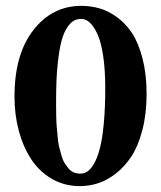

<svg xmlns="http://www.w3.org/2000/svg" viewBox="-20 -630 554 660"><path d="M259.8 -564.9C269.9 -564.9 279.5 -560.7 288.8 -552.2C298.1 -543.8 306.8 -530.7 314.9 -512.9C323.1 -495.2 329.6 -470.4 334.5 -438.5C339.4 -406.6 341.8 -369.5 341.8 -327.1C341.8 -280.9 340.1 -240.1 336.7 -204.6C333.3 -169.1 328.8 -140.8 323.2 -119.6C317.7 -98.5 311.1 -81.2 303.5 -67.9C295.8 -54.5 288.2 -45.4 280.5 -40.5C272.9 -35.6 264.6 -33.2 255.9 -33.2C247.7 -33.2 240.2 -34.7 233.2 -37.6C226.2 -40.5 220.1 -45.2 214.8 -51.8C209.6 -58.3 205 -64.9 200.9 -71.5C196.9 -78.2 193.4 -87.2 190.4 -98.6L182.6 -127.9C180.7 -136.4 179.1 -147.5 178 -161.4C176.8 -175.2 175.9 -186.2 175 -194.3C174.2 -202.5 173.7 -213.8 173.3 -228.3C173 -242.8 172.9 -252.9 172.9 -258.8V-287.1C172.9 -334 174.6 -374.7 178.2 -409.2C181.8 -443.7 186.3 -470.7 191.7 -490.2C197 -509.8 203.8 -525.3 211.9 -536.9C220.1 -548.4 227.8 -556 235.1 -559.6C242.4 -563.2 250.7 -564.9 259.8 -564.9ZM254.9 9.8C275.7 9.8 296.4 6.5 316.9 0C337.4 -6.5 357.8 -17.7 378.2 -33.4C398.5 -49.2 416.4 -68.9 431.9 -92.5C447.3 -116.1 459.9 -146.4 469.5 -183.3C479.1 -220.3 483.9 -261.6 483.9 -307.1C483.9 -352.4 479.2 -392.9 470 -428.7C460.7 -464.5 448.7 -493.6 434.1 -515.9C419.4 -538.2 402.1 -556.6 382.1 -571C362.1 -585.5 342 -595.6 322 -601.3C302 -607 281.2 -609.9 259.8 -609.9C193 -609.9 138 -582.1 94.7 -526.6C51.4 -471.1 29.8 -394.9 29.8 -297.9C29.8 -256.5 34.7 -217.4 44.7 -180.4C54.6 -143.5 68.8 -110.8 87.4 -82.5C106 -54.2 129.6 -31.7 158.4 -15.1C187.3 1.5 219.4 9.8 254.9 9.8Z"/></svg>

Font: Linux Biolinum G
Style: Bold
Weight: 700
Designer: Philipp H. Poll
Foundry: Philipp H. Poll
Version: Version 1.1.0